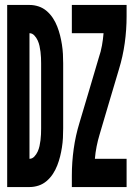

<svg xmlns="http://www.w3.org/2000/svg" viewBox="-20 -755 540 775"><path d="M9 0V-735H99Q118 -735 136 -729Q154 -723 168.5 -710.5Q183 -698 193.5 -682Q204 -666 211 -648Q218 -630 222.5 -612Q227 -594 230 -575Q233 -556 234 -537Q235 -518 235 -499V-237Q235 -217 234 -198Q233 -179 230 -160Q227 -141 222.5 -123Q218 -105 211 -87Q204 -69 193.5 -53Q183 -37 168.5 -24.5Q154 -12 136 -6Q118 0 99 0ZM99 -114Q110 -114 118.5 -123Q127 -132 132 -143Q137 -154 139.5 -165.5Q142 -177 143.5 -189Q145 -201 145.5 -213Q146 -225 146 -237V-499Q146 -510 145.5 -522Q145 -534 143.5 -546Q142 -558 139.5 -569.5Q137 -581 132 -592Q127 -603 118.5 -612Q110 -621 99 -621ZM421 -344 340 -391 379 -523Q387 -546 391.5 -571Q396 -596 398 -621H270V-735H491V-689Q491 -635 483.5 -581Q476 -527 460 -475ZM270 0V-46Q270 -100 277.5 -154Q285 -208 301 -260L340 -391L421 -344L382 -212Q375 -189 370 -164Q365 -139 363 -114H491V0Z"/></svg>

Font: Iosevka Curly Heavy
Style: Regular
Weight: 900
Monospace: yes
Designer: Belleve Invis
Foundry: Belleve Invis
Version: Version 22.1.2; ttfautohint (v1.8.4)